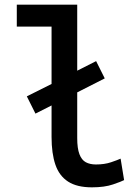

<svg xmlns="http://www.w3.org/2000/svg" viewBox="-20 -791 600 823"><path d="M374 12Q310 12 272 -12.5Q234 -37 217.5 -85Q201 -133 201 -204V-339L132 -304L95 -378L201 -431V-677H52V-771H311V-488L392 -529L429 -455L311 -395V-199Q311 -155 320.5 -130Q330 -105 348 -95.5Q366 -86 391 -86Q428 -86 456 -95.5Q484 -105 497 -111L512 -19Q501 -13 464.5 -0.5Q428 12 374 12Z"/></svg>

Font: Ubuntu Sans Mono Medium
Style: Regular
Weight: 500
Monospace: yes
Designer: Dalton Maag Ltd
Foundry: Dalton Maag Ltd
Version: Version 1.006